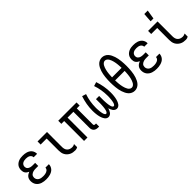

<svg xmlns="http://www.w3.org/2000/svg" viewBox="215 -1908 3070 3070"><g transform="rotate(-45 1750.0 -373.0)"><path d="M247 8Q223 8 199.5 5Q176 2 153 -5.5Q130 -13 110 -26.5Q90 -40 75.5 -59.5Q61 -79 54.5 -102Q48 -125 48 -149Q48 -170 53.5 -190Q59 -210 72 -226Q85 -242 102.5 -253Q120 -264 139 -271Q123 -278 108 -288.5Q93 -299 82.5 -313.5Q72 -328 68 -345.5Q64 -363 64 -381Q64 -403 70 -425Q76 -447 89 -464.5Q102 -482 120.5 -495Q139 -508 160 -515.5Q181 -523 203 -525.5Q225 -528 247 -528Q268 -528 289.5 -525.5Q311 -523 331.5 -516.5Q352 -510 370.5 -498.5Q389 -487 402.5 -470Q416 -453 423 -432.5Q430 -412 430 -390V-385H352V-388Q352 -405 341.5 -420.5Q331 -436 315.5 -444Q300 -452 282.5 -455Q265 -458 247 -458Q229 -458 210.5 -454.5Q192 -451 176 -441.5Q160 -432 151 -415.5Q142 -399 142 -380Q142 -368 146 -356Q150 -344 158.5 -335Q167 -326 178 -320Q189 -314 201 -311Q213 -308 225.5 -306.5Q238 -305 250 -305H306V-235H250Q236 -235 222 -234Q208 -233 194 -229Q180 -225 167.5 -218.5Q155 -212 145 -202Q135 -192 130.5 -178.5Q126 -165 126 -150Q126 -129 136.5 -110Q147 -91 165.5 -80Q184 -69 205 -65.5Q226 -62 247 -62Q260 -62 273 -63Q286 -64 299 -67Q312 -70 324 -75Q336 -80 346 -88.5Q356 -97 362 -109Q368 -121 368 -134V-135H446V-132Q446 -109 437.5 -87.5Q429 -66 414 -49Q399 -32 379 -21Q359 -10 337 -3.5Q315 3 292.5 5.5Q270 8 247 8Z M904 8Q878 8 853 4Q828 0 805 -11.5Q782 -23 763 -41Q744 -59 732 -81.5Q720 -104 715.5 -129Q711 -154 711 -180V-450H575V-520H789V-180Q789 -157 795.5 -134Q802 -111 818.5 -94Q835 -77 857.5 -69.5Q880 -62 904 -62Q918 -62 932 -66Q946 -70 958 -78V-8Q946 0 932 4Q918 8 904 8Z M1440 8H1419Q1399 8 1379 3Q1359 -2 1344 -15.5Q1329 -29 1322.5 -48Q1316 -67 1316 -87V-450H1184V0H1107V-450H1043V-520H1457V-450H1393V-87Q1393 -82 1394.5 -77Q1396 -72 1400 -68.5Q1404 -65 1409 -63.5Q1414 -62 1419 -62H1440Z M1655 8Q1636 8 1619.5 -2Q1603 -12 1592 -27.5Q1581 -43 1573.5 -60.5Q1566 -78 1561 -96Q1556 -114 1552.5 -133Q1549 -152 1547 -171Q1545 -190 1544 -208.5Q1543 -227 1543 -246Q1543 -318 1555.5 -389Q1568 -460 1591 -528L1659 -507Q1637 -444 1626 -378Q1615 -312 1615 -246Q1615 -235 1615 -225Q1615 -215 1616 -204.5Q1617 -194 1617.5 -184Q1618 -174 1619 -164Q1620 -154 1621.5 -143.5Q1623 -133 1625 -123Q1627 -113 1629.5 -103Q1632 -93 1636 -83.5Q1640 -74 1647 -65.5Q1654 -57 1664 -57Q1674 -57 1680.5 -64Q1687 -71 1691 -79.5Q1695 -88 1697.5 -97Q1700 -106 1702 -114.5Q1704 -123 1705.5 -132Q1707 -141 1708 -150.5Q1709 -160 1710 -169Q1711 -178 1711.5 -187Q1712 -196 1712.5 -205Q1713 -214 1713.5 -223.5Q1714 -233 1714 -242Q1714 -251 1714 -260V-338H1786V-260Q1786 -251 1786 -242Q1786 -233 1786.5 -223.5Q1787 -214 1787.5 -205Q1788 -196 1788.5 -187Q1789 -178 1790 -169Q1791 -160 1792 -150.5Q1793 -141 1794.5 -132Q1796 -123 1798 -114.5Q1800 -106 1802.5 -97Q1805 -88 1809 -79.5Q1813 -71 1819.5 -64Q1826 -57 1836 -57Q1846 -57 1853 -65.5Q1860 -74 1864 -83.5Q1868 -93 1870.5 -103Q1873 -113 1875 -123Q1877 -133 1878.5 -143.5Q1880 -154 1881 -164Q1882 -174 1882.5 -184Q1883 -194 1884 -204.5Q1885 -215 1885 -225Q1885 -235 1885 -246Q1885 -312 1874 -378Q1863 -444 1841 -507L1909 -528Q1932 -460 1944.5 -389Q1957 -318 1957 -246Q1957 -227 1956 -208.5Q1955 -190 1953 -171Q1951 -152 1947.5 -133Q1944 -114 1939 -96Q1934 -78 1926.5 -60.5Q1919 -43 1908 -27.5Q1897 -12 1880.5 -2Q1864 8 1845 8Q1826 8 1809 -2Q1792 -12 1781 -27Q1770 -42 1762.5 -59.5Q1755 -77 1750 -96Q1745 -77 1737.5 -59.5Q1730 -42 1719 -27Q1708 -12 1691 -2Q1674 8 1655 8Z M2250 8Q2221 8 2194 -4Q2167 -16 2147.5 -37.5Q2128 -59 2115 -85Q2102 -111 2093 -138.5Q2084 -166 2078.5 -194.5Q2073 -223 2070 -252Q2067 -281 2065.5 -310Q2064 -339 2064 -368Q2064 -396 2065.5 -425Q2067 -454 2070 -483Q2073 -512 2078.5 -540.5Q2084 -569 2093 -596.5Q2102 -624 2115 -650Q2128 -676 2147.5 -697.5Q2167 -719 2194 -731Q2221 -743 2250 -743Q2279 -743 2306 -731Q2333 -719 2352.5 -697.5Q2372 -676 2385 -650Q2398 -624 2407 -596.5Q2416 -569 2421.5 -540.5Q2427 -512 2430 -483Q2433 -454 2434.5 -425Q2436 -396 2436 -368Q2436 -339 2434.5 -310Q2433 -281 2430 -252Q2427 -223 2421.5 -194.5Q2416 -166 2407 -138.5Q2398 -111 2385 -85Q2372 -59 2352.5 -37.5Q2333 -16 2306 -4Q2279 8 2250 8ZM2358 -402Q2357 -422 2356 -441.5Q2355 -461 2353 -480.5Q2351 -500 2348 -519.5Q2345 -539 2340 -558Q2335 -577 2328.5 -595.5Q2322 -614 2312 -631Q2302 -648 2286 -660.5Q2270 -673 2250 -673Q2230 -673 2214 -660.5Q2198 -648 2188 -631Q2178 -614 2171.5 -595.5Q2165 -577 2160 -558Q2155 -539 2152 -519.5Q2149 -500 2147 -480.5Q2145 -461 2144 -441.5Q2143 -422 2142 -402ZM2250 -62Q2270 -62 2286 -74.5Q2302 -87 2312 -104Q2322 -121 2328.5 -139.5Q2335 -158 2340 -177Q2345 -196 2348 -215.5Q2351 -235 2353 -254.5Q2355 -274 2356 -293.5Q2357 -313 2358 -333H2142Q2143 -313 2144 -293.5Q2145 -274 2147 -254.5Q2149 -235 2152 -215.5Q2155 -196 2160 -177Q2165 -158 2171.5 -139.5Q2178 -121 2188 -104Q2198 -87 2214 -74.5Q2230 -62 2250 -62Z M2747 8Q2723 8 2699.5 5Q2676 2 2653 -5.5Q2630 -13 2610 -26.5Q2590 -40 2575.5 -59.5Q2561 -79 2554.5 -102Q2548 -125 2548 -149Q2548 -170 2553.5 -190Q2559 -210 2572 -226Q2585 -242 2602.5 -253Q2620 -264 2639 -271Q2623 -278 2608 -288.5Q2593 -299 2582.5 -313.5Q2572 -328 2568 -345.5Q2564 -363 2564 -381Q2564 -403 2570 -425Q2576 -447 2589 -464.5Q2602 -482 2620.5 -495Q2639 -508 2660 -515.5Q2681 -523 2703 -525.5Q2725 -528 2747 -528Q2768 -528 2789.5 -525.5Q2811 -523 2831.5 -516.5Q2852 -510 2870.5 -498.5Q2889 -487 2902.5 -470Q2916 -453 2923 -432.5Q2930 -412 2930 -390V-385H2852V-388Q2852 -405 2841.5 -420.5Q2831 -436 2815.5 -444Q2800 -452 2782.5 -455Q2765 -458 2747 -458Q2729 -458 2710.5 -454.5Q2692 -451 2676 -441.5Q2660 -432 2651 -415.5Q2642 -399 2642 -380Q2642 -368 2646 -356Q2650 -344 2658.5 -335Q2667 -326 2678 -320Q2689 -314 2701 -311Q2713 -308 2725.5 -306.5Q2738 -305 2750 -305H2806V-235H2750Q2736 -235 2722 -234Q2708 -233 2694 -229Q2680 -225 2667.5 -218.5Q2655 -212 2645 -202Q2635 -192 2630.5 -178.5Q2626 -165 2626 -150Q2626 -129 2636.5 -110Q2647 -91 2665.5 -80Q2684 -69 2705 -65.5Q2726 -62 2747 -62Q2760 -62 2773 -63Q2786 -64 2799 -67Q2812 -70 2824 -75Q2836 -80 2846 -88.5Q2856 -97 2862 -109Q2868 -121 2868 -134V-135H2946V-132Q2946 -109 2937.5 -87.5Q2929 -66 2914 -49Q2899 -32 2879 -21Q2859 -10 2837 -3.5Q2815 3 2792.5 5.5Q2770 8 2747 8Z M3404 8Q3378 8 3353 4Q3328 0 3305 -11.5Q3282 -23 3263 -41Q3244 -59 3232 -81.5Q3220 -104 3215.5 -129Q3211 -154 3211 -180V-450H3075V-520H3289V-180Q3289 -157 3295.5 -134Q3302 -111 3318.5 -94Q3335 -77 3357.5 -69.5Q3380 -62 3404 -62Q3418 -62 3432 -66Q3446 -70 3458 -78V-8Q3446 0 3432 4Q3418 8 3404 8ZM3212 -600 3223 -754H3301L3276 -600Z"/></g></svg>

Font: Moesevka
Style: Regular
Weight: 400
Monospace: yes
Designer: Belleve Invis
Foundry: Belleve Invis
Version: Version 32.5.0; ttfautohint (v1.8.4)